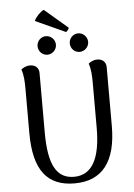

<svg xmlns="http://www.w3.org/2000/svg" viewBox="-66 -1072 792 1134"><g transform="rotate(-5 330.5 -505.5)"><path d="M179 -963 357 -882C365 -885 375 -901 375 -906L237 -1024C217 -1015 189 -987 179 -963ZM236 -758C266 -758 291 -783 291 -813C291 -843 266 -868 236 -868C206 -868 182 -843 182 -813C182 -783 206 -758 236 -758ZM427 -758C457 -758 482 -783 482 -813C482 -843 457 -868 427 -868C397 -868 373 -843 373 -813C373 -783 397 -758 427 -758ZM578 -655C578 -686 556 -704 527 -704C501 -704 483 -692 474 -684C486 -651 488 -611 488 -572V-302C488 -121 437 -26 330 -26C227 -26 180 -109 180 -302V-655C180 -686 158 -704 128 -704C102 -704 84 -692 75 -684C87 -651 89 -611 89 -572V-306C89 -85 169 13 330 13C495 13 578 -95 578 -306Z"/></g></svg>

Font: Arima Koshi Medium
Style: Regular
Weight: 500
Designer: Joana Correia and Natanael Gama
Foundry: NDISCOVER
Version: Version 1.019;PS 001.019;hotconv 1.0.88;makeotf.lib2.5.64775